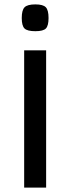

<svg xmlns="http://www.w3.org/2000/svg" viewBox="-20 -854 320 874"><path d="M79 0ZM190 -625V0H90V-625ZM79 -772Q79 -808 92 -821Q105 -834 141 -834Q176 -834 188.5 -821Q201 -808 201 -772Q201 -737 189 -724.5Q177 -712 141 -712Q104 -712 91.5 -724.5Q79 -737 79 -772Z"/></svg>

Font: Changa
Style: Regular
Weight: 400
Designer: Eduardo Rodriguez Tunni
Foundry: Eduardo Rodriguez Tunni
Version: Version 2.002; ttfautohint (v1.5.10-5e6f)